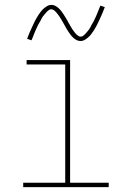

<svg xmlns="http://www.w3.org/2000/svg" viewBox="-20 -766 540 786"><path d="M75 0V-18H247V-502H89V-520H267V-18H425V0ZM310 -598Q301 -598 293.5 -602Q286 -606 280 -611.5Q274 -617 269 -623.5Q264 -630 259.5 -637Q255 -644 250.5 -651.5Q246 -659 242 -667Q239 -672 236.5 -676.5Q234 -681 231 -686Q228 -691 225.5 -695Q223 -699 220 -703Q217 -707 214 -711Q211 -715 207.5 -718.5Q204 -722 199.5 -725Q195 -728 190 -728Q185 -728 181 -725.5Q177 -723 174 -720Q171 -717 168 -713.5Q165 -710 161 -705.5Q157 -701 155.5 -698.5Q154 -696 152 -693Q150 -690 148.5 -686.5Q147 -683 145 -679.5Q143 -676 140.5 -672Q138 -668 136 -664Q134 -660 132 -655.5Q130 -651 127.5 -646Q125 -641 123 -635.5Q121 -630 118.5 -624.5Q116 -619 114 -613Q112 -607 109 -601L91 -607Q95 -619 99.5 -629Q104 -639 108 -648Q112 -657 116 -665.5Q120 -674 123.5 -681Q127 -688 131 -694.5Q135 -701 138.5 -706.5Q142 -712 147.5 -719Q153 -726 159.5 -731.5Q166 -737 173.5 -741.5Q181 -746 190 -746Q199 -746 206.5 -742Q214 -738 220 -732.5Q226 -727 231 -720.5Q236 -714 240.5 -707Q245 -700 249.5 -692.5Q254 -685 258 -678V-677Q261 -673 263.5 -668Q266 -663 269 -658Q272 -653 274.5 -649Q277 -645 280 -641Q283 -637 286 -633Q289 -629 292.5 -625.5Q296 -622 300.5 -619Q305 -616 310 -616Q315 -616 319 -618.5Q323 -621 326 -624Q329 -627 332 -630.5Q335 -634 339 -638.5Q343 -643 344.5 -645.5Q346 -648 348 -651Q350 -654 351.5 -657.5Q353 -661 355 -664.5Q357 -668 359.5 -672Q362 -676 364 -680Q366 -684 368 -688.5Q370 -693 372.5 -698Q375 -703 377 -708.5Q379 -714 381.5 -719.5Q384 -725 386 -731Q388 -737 391 -743L409 -737Q405 -725 400.5 -715Q396 -705 392 -696Q388 -687 384 -678.5Q380 -670 376.5 -663Q373 -656 369 -649.5Q365 -643 361.5 -637.5Q358 -632 352.5 -625Q347 -618 340.5 -612.5Q334 -607 326.5 -602.5Q319 -598 310 -598Z"/></svg>

Font: Zed Mono Thin
Style: Regular
Weight: 100
Monospace: yes
Designer: Belleve Invis
Foundry: Belleve Invis
Version: Version 1.0.0; ttfautohint (v1.8.4)